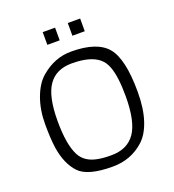

<svg xmlns="http://www.w3.org/2000/svg" viewBox="-146 -928 954 1051"><g transform="rotate(-20 330.5 -402.5)"><path d="M331 -661Q482 -661 540.5 -591Q599 -521 599 -329Q599 -232 576 -163Q553 -94 512 -58Q437 9 331 9Q186 9 136 -44Q85 -99 70 -196Q62 -252 62 -335.5Q62 -419 87 -487Q112 -555 153 -591Q233 -661 331 -661ZM312 -599Q221 -599 176.5 -535.5Q132 -472 132 -328Q132 -192 166 -126Q194 -71 268 -58Q298 -52 345 -52Q439 -52 484 -117Q529 -182 529 -329Q529 -443 507 -502Q494 -537 470 -557Q420 -599 312 -599ZM222 -814H294V-740H222ZM368 -814H440V-740H368Z"/></g></svg>

Font: Gafata
Style: Regular
Weight: 400
Designer: Lautaro Hourcade
Foundry: Lautaro Hourcade
Version: Version 4.002; ttfautohint (v0.94.20-1c74) -l 7 -r 28 -G 0 -